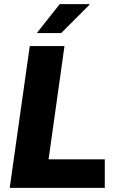

<svg xmlns="http://www.w3.org/2000/svg" viewBox="-20 -909 576 929"><path d="M27 0 124 -686H292L215 -138H487V0ZM158 -749 269 -889H412L413 -886L276 -749Z"/></svg>

Font: Chivo Medium
Style: Bold Italic
Weight: 700
Italic angle: -8.05°
Version: Version 2.002